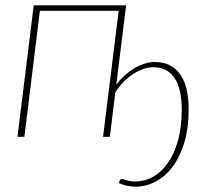

<svg xmlns="http://www.w3.org/2000/svg" viewBox="-20 -513 791 720"><path d="M416 -195.5Q430 -214 447.2 -229.8Q464.5 -245.5 483.2 -256.8Q502 -268 521.8 -274.2Q541.5 -280.5 561 -280.5Q621 -280.5 654.2 -236.2Q687.5 -192 687.5 -101.5Q687.5 -34 671.8 19.5Q656 73 628.8 110.2Q601.5 147.5 565 167.2Q528.5 187 487.5 187Q474.5 187 457.5 183.8Q440.5 180.5 426 173.5L429 164.5Q430.5 158.5 437 158.5Q442.5 158.5 454.8 163Q467 167.5 486.5 167.5Q523 167.5 554.8 149.5Q586.5 131.5 610.2 97Q634 62.5 647.8 12.8Q661.5 -37 661.5 -100.5Q661.5 -142.5 654.2 -172.8Q647 -203 633.2 -222.5Q619.5 -242 599.8 -251.5Q580 -261 555.5 -261Q534.5 -261 513.2 -252.8Q492 -244.5 473 -231.2Q454 -218 438.5 -201Q423 -184 413 -167L412.5 -167.5L392 0H366.5L425 -472.5H129.5L71.5 0H45.5L106.5 -493H453Z"/></svg>

Font: Lato ExtraLight
Style: Italic
Weight: 275
Italic angle: -7°
Designer: Lukasz Dziedzic with Adam Twardoch and Botio Nikoltchev
Foundry: tyPoland Lukasz Dziedzic
Version: Version 2.015; 2015-08-06; http://www.latofonts.com/